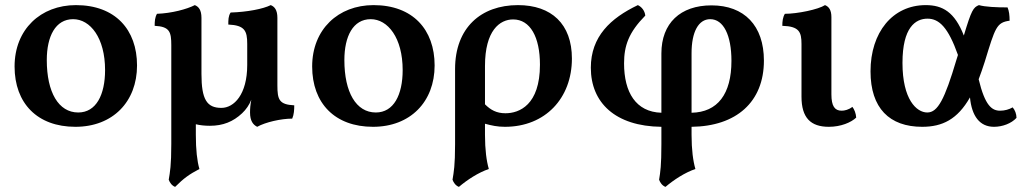

<svg xmlns="http://www.w3.org/2000/svg" viewBox="-20 -487 4015 751"><path d="M275 9C421 9 516 -89 516 -231C516 -371 431 -467 277 -467C139 -467 37 -372 37 -227C37 -83 126 9 275 9ZM286 -47C209 -47 163 -126 163 -252C163 -345 197 -412 266 -412C333 -412 391 -339 391 -213C391 -116 356 -47 286 -47Z M1065 -153V-417C1065 -448 1054 -461 1039 -467C1009 -452 947 -440 882 -438C873 -424 873 -409 873 -391C937 -388 947 -367 947 -315V-233C947 -117 895 -65 846 -65C789 -65 768 -98 768 -198V-417C768 -448 757 -461 742 -467C711 -451 651 -435 594 -433C586 -419 585 -404 585 -386C644 -383 650 -362 650 -310V76C650 160 645 186 640 216C644 227 652 239 665 244C699 210 720 195 760 174C751 143 746 99 746 40V-1C762 3 781 5 801 5C852 5 892 -11 927 -44C943 -59 955 -77 963 -97C959 -76 958 -62 958 -47C958 -14 970 1 986 9C1018 -9 1079 -23 1123 -23C1130 -39 1131 -58 1131 -75C1072 -78 1065 -97 1065 -153Z M1439 9C1585 9 1680 -89 1680 -231C1680 -371 1595 -467 1441 -467C1303 -467 1201 -372 1201 -227C1201 -83 1290 9 1439 9ZM1450 -47C1373 -47 1327 -126 1327 -252C1327 -345 1361 -412 1430 -412C1497 -412 1555 -339 1555 -213C1555 -116 1520 -47 1450 -47Z M2006 -467C1861 -467 1760 -378 1760 -217V77C1760 160 1755 186 1750 216C1754 227 1762 239 1775 244C1808 216 1851 188 1892 174C1883 143 1877 99 1877 40V-3C1903 4 1925 9 1955 9C2113 9 2217 -103 2217 -258C2217 -393 2137 -467 2006 -467ZM1957 -44C1922 -44 1899 -57 1877 -79V-229C1877 -368 1935 -411 1987 -411C2054 -411 2092 -342 2092 -234C2092 -76 2011 -44 1957 -44Z M2968 -250C2968 -387 2891 -466 2763 -466C2641 -466 2567 -396 2567 -278V-46C2467 -49 2421 -126 2421 -239C2421 -308 2439 -360 2504 -426C2502 -445 2490 -460 2475 -467C2368 -416 2291 -344 2291 -222C2291 -86 2386 7 2567 9V77C2567 160 2563 186 2558 216C2562 227 2570 239 2583 244C2616 216 2659 188 2700 174C2691 143 2685 99 2685 40V9C2860 7 2968 -88 2968 -250ZM2758 -412C2810 -412 2841 -349 2841 -249C2841 -119 2787 -48 2685 -46V-279C2685 -362 2712 -412 2758 -412Z M3222 9C3269 9 3309 -8 3329 -27C3328 -43 3322 -59 3314 -69C3300 -58 3284 -54 3272 -54C3245 -54 3232 -72 3232 -118V-420C3232 -448 3222 -461 3207 -467C3181 -450 3099 -433 3050 -433C3042 -420 3040 -404 3040 -386C3106 -384 3115 -362 3115 -315V-109C3115 -26 3151 9 3222 9Z M3941 -67C3927 -59 3910 -54 3892 -54C3860 -54 3833 -73 3808 -177C3816 -198 3824 -221 3832 -246C3873 -380 3878 -399 3929 -406C3929 -427 3927 -444 3921 -458C3878 -458 3833 -460 3809 -467C3787 -458 3780 -448 3750 -348C3714 -440 3667 -467 3601 -467C3471 -467 3385 -360 3385 -208C3385 -64 3459 9 3587 9C3666 9 3725 -20 3774 -106C3781 -33 3812 9 3868 9C3901 9 3936 -4 3956 -26C3956 -41 3950 -57 3941 -67ZM3607 -47C3565 -47 3510 -98 3510 -241C3510 -380 3561 -414 3608 -414C3654 -414 3689 -379 3727 -272L3721 -253C3675 -98 3648 -47 3607 -47Z"/></svg>

Font: Vollkorn Semibold
Style: Regular
Weight: 600
Designer: Friedrich Althausen
Foundry: Friedrich Althausen
Version: Version 4.015;PS 004.015;hotconv 1.0.88;makeotf.lib2.5.64775